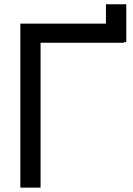

<svg xmlns="http://www.w3.org/2000/svg" viewBox="-20 -858 608 878"><path d="M557.5 -665.5H547V-662.5H165.5V0H73V-750H464.5V-838.5H557.5Z"/></svg>

Font: Russisch Sans Medium
Style: Regular
Weight: 500
Width: 4
Designer: Michael Sharanda (font) & Cristiano Sobral (main changes)
Foundry: Michael Sharanda
Version: Version 2.00;September 8, 2020;FontCreator 13.0.0.2681 64-bi